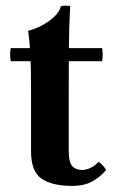

<svg xmlns="http://www.w3.org/2000/svg" viewBox="-20 -626 401 662"><path d="M228 15Q161 15 124 -9.5Q87 -34 87 -104V-310Q87 -345 86.5 -380Q86 -415 84 -450Q82 -485 77 -520Q99 -525 123 -537.5Q147 -550 166 -567.5Q185 -585 190 -605Q206 -608 222 -605Q218 -532 217.5 -458Q217 -384 217 -310V-104Q217 -67 229 -53.5Q241 -40 263 -40Q277 -40 292 -47Q307 -54 320 -68Q328 -63 334.5 -55.5Q341 -48 346 -40Q328 -18 300 -1.5Q272 15 228 15ZM17 -415Q13 -438 17 -460H332Q336 -438 332 -415Z"/></svg>

Font: Poltawski Nowy
Style: Bold
Weight: 700
Designer: Adam Pótawski, Mateusz Machalski, Borys Kosmynka, Ania Wieluska
Foundry: Capitalics.wtf
Version: Version 1.001;gftools[0.9.25]